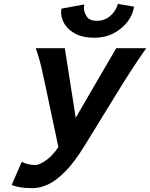

<svg xmlns="http://www.w3.org/2000/svg" viewBox="-20 -953 770 985"><path d="M312.5 -705.6 374 -313 280.8 -192.4 208.5 -534.2Q202.1 -566.4 191.4 -611.8Q180.7 -657.2 163.6 -705.6ZM576.2 -705.6H730Q690.9 -649.4 664.1 -608.6Q637.2 -567.9 616.2 -534.2L413.1 -204.1Q361.3 -120.1 314.7 -73Q268.1 -25.9 226.6 -6.8Q185.1 12.2 147 12.2Q77.1 12.2 40 -4.4L91.8 -123.5Q102.5 -116.2 122.1 -111.3Q141.6 -106.4 159.7 -106.4Q186 -106.4 225.8 -137.9Q265.6 -169.4 306.6 -241.7Q318.8 -263.2 343.3 -305.2Q367.7 -347.2 398.2 -399.7Q428.7 -452.1 459.7 -505.9Q490.7 -559.6 517.3 -604.7Q543.9 -649.9 560.1 -677.7Q576.2 -705.6 576.2 -705.6ZM584.5 -933.1 667.5 -918.9Q662.1 -877.9 634.3 -841.6Q606.4 -805.2 562.7 -782.2Q519 -759.3 464.4 -759.3Q407.2 -759.3 369.1 -778.6Q331.1 -797.9 312.3 -827.9Q293.5 -857.9 293.5 -889.2Q293.5 -900.4 295.4 -908.7L412.1 -930.2Q410.6 -921.4 410.6 -913.6Q410.6 -889.6 425.3 -867.9Q439.9 -846.2 476.6 -846.2Q517.1 -846.2 546.4 -871.8Q575.7 -897.5 584.5 -933.1Z"/></svg>

Font: Andika
Style: Bold Italic
Weight: 700
Italic angle: -14°
Designer: Victor Gaultney, Annie Olsen, Julie Remington, Don Collingsworth, Eric Hays, Becca Hirsbrunner
Foundry: SIL International
Version: Version 6.101